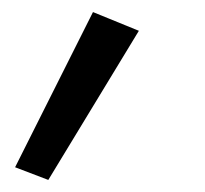

<svg xmlns="http://www.w3.org/2000/svg" viewBox="-20 -129 339 318"><path d="M134 -109 210 -78 60 169 5 148Z"/></svg>

Font: Jost*
Style: Italic
Weight: 400
Italic angle: -10°
Version: Version 3.7